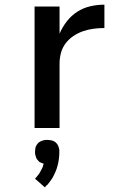

<svg xmlns="http://www.w3.org/2000/svg" viewBox="-20 -548 540 822"><path d="M128 0V-520H235V-404Q247 -432 266 -456.5Q285 -481 310.5 -497.5Q336 -514 366 -521Q396 -528 427 -528V-428Q404 -428 381 -425Q358 -422 336 -414.5Q314 -407 294.5 -394Q275 -381 261 -362.5Q247 -344 241 -321.5Q235 -299 235 -276V0ZM172 254 130 217Q134 213 137 209Q140 205 143.5 201Q147 197 149.5 192.5Q152 188 154.5 183.5Q157 179 160 173Q163 167 164 164V162L167 153L157 149Q154 148 151 146.5Q148 145 146 142.5Q144 140 141.5 137.5Q139 135 137.5 132.5Q136 130 135 127.5Q134 125 133 121.5Q132 118 131 114Q130 110 130 108V103Q130 98 130.5 93.5Q131 89 132 84Q133 79 135.5 75Q138 71 141 67Q144 63 148 60.5Q152 58 156 56Q160 54 166.5 52.5Q173 51 175 51H182Q186 51 189.5 51.5Q193 52 197 52.5Q201 53 204.5 54Q208 55 211.5 57Q215 59 218 61.5Q221 64 223.5 67Q226 70 227.5 73Q229 76 230.5 80Q232 84 233 88.5Q234 93 234 95V103Q234 111 233.5 118.5Q233 126 232 133.5Q231 141 229.5 148.5Q228 156 226 163Q224 170 221.5 177.5Q219 185 215.5 192Q212 199 209 205.5Q206 212 201.5 218.5Q197 225 191 233Q185 241 183 243L179 246Z"/></svg>

Font: Iosevka Aile Semibold
Style: Regular
Weight: 600
Designer: Belleve Invis
Foundry: Belleve Invis
Version: Version 31.1.0; ttfautohint (v1.8.4)